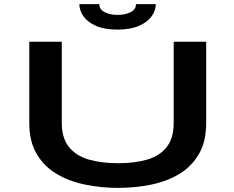

<svg xmlns="http://www.w3.org/2000/svg" viewBox="-20 -903 1140 934"><path d="M554.5 11Q472.5 11 395 -4.8Q317.5 -20.5 256 -56.8Q194.5 -93 158.5 -154Q122.5 -215 122.5 -304.5V-700H280.5V-306Q280.5 -232 314.8 -188.8Q349 -145.5 410.8 -127.2Q472.5 -109 554.5 -109Q637 -109 697.8 -127.2Q758.5 -145.5 791.8 -188.8Q825 -232 825 -306V-700H983V-304.5Q983 -215 947.8 -154Q912.5 -93 852.2 -56.8Q792 -20.5 715 -4.8Q638 11 554.5 11ZM551.5 -759Q488.5 -759 447.5 -777Q406.5 -795 386.2 -823.5Q366 -852 366 -883H463Q463 -857 489.2 -843.8Q515.5 -830.5 552.5 -830.5Q589.5 -830.5 615.5 -843.8Q641.5 -857 641.5 -883H738Q738 -852 717.5 -823.5Q697 -795 655.5 -777Q614 -759 551.5 -759Z"/></svg>

Font: Trispace Expanded SemiBold
Style: Regular
Weight: 600
Width: 7
Designer: Tyler Finck
Foundry: Etcetera Type Company
Version: Version 1.210; ttfautohint (v1.8.3)